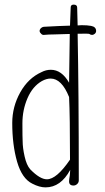

<svg xmlns="http://www.w3.org/2000/svg" viewBox="-20 -799 455 831"><path d="M78 -188Q77 -203 77 -265Q77 -323 99 -374Q121 -425 161 -448Q181 -459 199 -459Q247 -459 279 -379Q283 -298 283 -108Q225 -23 183 -23Q153 -23 111 -66Q95 -84 86.5 -122Q78 -160 78 -188ZM299 -779Q286 -779 286 -767Q284 -730 283 -688Q240 -687 169 -683Q162 -682 157 -677Q145 -664 159 -652Q164 -647 171 -648Q177 -649 191.5 -649.5Q206 -650 214 -650Q253 -651 282 -652Q280 -557 279 -441Q247 -497 200 -497Q179 -497 160 -487Q102 -461 67.5 -399Q33 -337 33 -267Q33 -172 54 -99Q75 -26 120 -4Q151 12 177 12Q243 12 284 -64Q284 -61 282 -39Q279 -22 279 -14Q279 4 298 4Q307 4 314 -2.5Q321 -9 321 -18Q321 -403 316 -653Q365 -654 367 -652Q372 -648 378 -648Q385 -648 390.5 -653Q396 -658 396 -665Q396 -683 374 -687Q358 -690 333 -690Q323 -689 317 -689Q316 -689 316 -689Q315 -729 314 -766Q314 -779 299 -779Z"/></svg>

Font: Neythal
Style: Regular
Weight: 400
Designer: Tharique Azeez
Foundry: Tharique Azeez
Version: Version 0.44